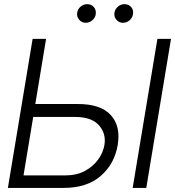

<svg xmlns="http://www.w3.org/2000/svg" viewBox="-20 -917 855 937"><path d="M152.3 -409.4H358.3Q471.6 -409.8 520.8 -355.3Q570 -300.8 554.3 -208.8Q538.7 -116.8 471.6 -58.4Q404.5 0 291.2 0H18.5L139.2 -727.3H204.9ZM142 -346.2 94.8 -61.1H301.5Q354 -61.1 394.2 -82.7Q434.3 -104.4 459 -138.5Q483.7 -172.6 489.7 -210.2Q498.6 -265.3 462.9 -305.6Q427.2 -345.9 348.4 -346.2ZM814.6 -727.3 693.9 0H627.5L748.2 -727.3ZM579.9 -805.8Q560.7 -805.8 547.9 -820.8Q535.2 -835.9 538.7 -856.2Q541.9 -873.6 556.1 -885.1Q570.3 -896.7 586.6 -896.7Q608 -896.7 620.4 -882.3Q632.8 -867.9 628.9 -846.6Q626.1 -830.3 612.4 -818Q598.7 -805.8 579.9 -805.8ZM398.1 -805.8Q378.9 -805.8 366.1 -821Q353.3 -836.3 356.9 -856.2Q359.7 -873.6 374.1 -885.1Q388.5 -896.7 404.8 -896.7Q426.1 -896.7 438.2 -882.3Q450.3 -867.9 447.1 -846.6Q444.6 -830.6 430.8 -818.2Q416.9 -805.8 398.1 -805.8Z"/></svg>

Font: Inter UI Light
Style: Italic
Weight: 300
Italic angle: 9.39999°
Designer: Rasmus Andersson
Foundry: rsms
Version: 3.2;8d6f07862